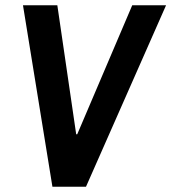

<svg xmlns="http://www.w3.org/2000/svg" viewBox="-20 -706 648 726"><path d="M196.8 -686 268.1 -198.2H272L480 -686H607.9L305.2 0H178.2L66.9 -686Z"/></svg>

Font: Archivo Narrow
Style: Bold Italic
Weight: 700
Italic angle: -8°
Designer: Hector Gatti
Foundry: Hector Gatti
Version: 1.002; ttfautohint (v0.8)